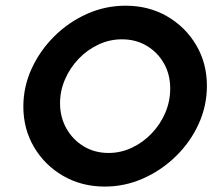

<svg xmlns="http://www.w3.org/2000/svg" viewBox="-20 -658 776 690"><path d="M356.4 12.5Q273.8 12.5 207.4 -25.7Q141 -63.9 102.4 -129.2Q63.9 -194.4 63.9 -275Q63.9 -346.5 93.8 -411.5Q123.6 -476.4 175 -527.4Q226.4 -578.5 292.4 -608Q358.3 -637.5 431.5 -637.5Q514.6 -637.5 580.6 -599.3Q646.5 -561.1 685.1 -495.8Q723.6 -430.6 723.6 -349.5Q723.6 -278.2 694.1 -213Q664.6 -147.9 612.7 -97.1Q560.9 -46.3 495 -16.9Q429.2 12.5 356.4 12.5ZM370.1 -108.3Q414 -108.3 453.9 -127.1Q493.8 -145.8 525 -178.5Q556.2 -211.1 574 -252.6Q591.7 -294.2 591.7 -339.7Q591.7 -390.3 569.1 -430.2Q546.5 -470.1 507.3 -493.4Q468.1 -516.7 418.1 -516.7Q374 -516.7 333.9 -497.9Q293.8 -479.2 262.8 -446.9Q231.9 -414.6 213.9 -373.4Q195.8 -332.2 195.8 -287Q195.8 -236.8 218.8 -196.1Q241.8 -155.4 281.3 -131.8Q320.7 -108.3 370.1 -108.3Z"/></svg>

Font: Afacad
Style: Italic
Weight: 400
Italic angle: -14°
Designer: Kristian Moeller
Foundry: Dicotype
Version: Version 1.000